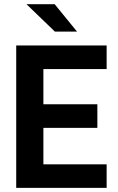

<svg xmlns="http://www.w3.org/2000/svg" viewBox="-20 -911 571 931"><path d="M190.4 -576.2V-405.3H452.1V-291H190.4V-114.3H497.1V0H58.6V-690.4H497.1V-576.2ZM108.4 -890.6H245.1L353.5 -757.8H246.1Z"/></svg>

Font: DINish
Style: Bold
Weight: 700
Designer: Bert Driehuis
Foundry: Playbeing
Version: Version 3.008; git-95204e4c-release